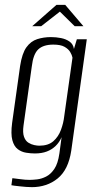

<svg xmlns="http://www.w3.org/2000/svg" viewBox="-20 -655 393 792"><path d="M112 117Q101 117 87.5 116Q74 115 61 113.5Q48 112 39 111Q30 110 27 109L31 80Q42 81 63 84Q84 87 102 87Q114 87 132.5 85Q151 83 170 73.5Q189 64 204 42Q219 20 225 -22L234 -89Q225 -68 209.5 -53Q194 -38 173 -30Q152 -22 124 -22Q107 -22 88 -25Q69 -28 53.5 -39.5Q38 -51 31 -76.5Q24 -102 30 -148L63 -383Q71 -435 89 -460Q107 -485 133.5 -493.5Q160 -502 190 -502Q211 -502 231.5 -498Q252 -494 267 -483.5Q282 -473 285 -453L297 -493H338L274 -34Q268 6 254 34.5Q240 63 218 81Q196 99 169 108Q142 117 112 117ZM142 -54Q179 -54 200 -72.5Q221 -91 231.5 -119.5Q242 -148 245 -176L279 -417Q277 -428 269.5 -440.5Q262 -453 246 -462Q230 -471 200 -471Q159 -471 138 -451.5Q117 -432 111 -380L77 -137Q73 -108 79 -91Q85 -74 97 -66.5Q109 -59 121.5 -56.5Q134 -54 142 -54ZM113 -547 213 -635H249L324 -547H288L227 -607L150 -547Z"/></svg>

Font: Alumni Sans Light
Style: Italic
Weight: 300
Italic angle: -8°
Version: Version 1.016